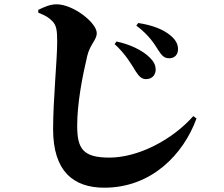

<svg xmlns="http://www.w3.org/2000/svg" viewBox="-20 -818 1040 893"><path d="M767 -547C792 -547 808 -564 808 -589C808 -614 796 -634 773 -653C740 -681 689 -701 623 -711L614 -699C674 -654 699 -612 716 -585C733 -558 745 -547 767 -547ZM659 -450C688 -450 704 -470 704 -494C704 -514 696 -531 677 -550C642 -585 583 -612 522 -625L513 -613C564 -567 593 -516 612 -485C627 -461 641 -450 659 -450ZM465 55C685 55 833 -100 894 -267L879 -278C780 -166 621 -85 489 -85C366 -85 339 -126 339 -233C339 -338 363 -462 386 -559C399 -612 430 -632 430 -664C430 -712 321 -798 243 -798C213 -798 184 -785 158 -772V-759C195 -744 206 -737 223 -720C242 -701 246 -679 246 -624C246 -540 227 -354 227 -217C227 -22 321 55 465 55Z"/></svg>

Font: GenKiMin2 TW H
Style: Regular
Weight: 900
Version: Version 2.100;PS 2.1;hotconv 16.6.51;makeotf.lib2.5.65220 DE